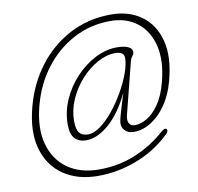

<svg xmlns="http://www.w3.org/2000/svg" viewBox="-85 -763 994 964"><g transform="rotate(-10 412.0 -280.5)"><path d="M554.5 -73Q522 -73 505.2 -93.8Q488.5 -114.5 497.5 -148Q500 -157.5 503.2 -169.8Q506.5 -182 513.8 -206.2Q521 -230.5 535.5 -276Q486.5 -175 426.8 -124Q367 -73 311 -73Q276 -73 254.2 -94.2Q232.5 -115.5 232.5 -167Q232.5 -232 259.5 -292.8Q286.5 -353.5 331.5 -401.5Q376.5 -449.5 431.5 -477.8Q486.5 -506 542.5 -506Q577 -506 598.5 -496.8Q620 -487.5 620 -470.5Q620 -459 612 -449.5Q604 -440 601 -428.5L534 -163.5Q527 -135 535.8 -120.2Q544.5 -105.5 564.5 -105.5Q594.5 -105.5 627 -124.5Q659.5 -143.5 688.2 -184.8Q717 -226 734.5 -292Q763 -399 744 -477.5Q725 -556 669.5 -599Q614 -642 533.5 -642Q431.5 -642 345.5 -596.5Q259.5 -551 198.2 -471Q137 -391 109.5 -287Q80 -177 102 -93.8Q124 -10.5 188.5 36Q253 82.5 350 82.5Q450 82.5 536.8 46.2Q623.5 10 691.5 -51.5Q699.5 -58.5 707 -60.8Q714.5 -63 718.5 -57.5Q725.5 -47.5 707 -30.5Q633 40 536.2 76.8Q439.5 113.5 340 113.5Q235.5 113.5 163.8 64.8Q92 16 66.2 -74Q40.5 -164 73.5 -287Q103 -398.5 169 -485.8Q235 -573 330.2 -623.2Q425.5 -673.5 542.5 -673.5Q632.5 -673.5 695.8 -628.2Q759 -583 781.5 -497.8Q804 -412.5 771.5 -292.5Q753 -224 718.5 -174.8Q684 -125.5 641.2 -99.2Q598.5 -73 554.5 -73ZM267 -179.5Q267 -134 281.8 -117.2Q296.5 -100.5 325.5 -100.5Q355 -100.5 389 -125.5Q423 -150.5 455.8 -190.8Q488.5 -231 515.2 -278Q542 -325 558.2 -369.5Q574.5 -414 574.5 -446.5Q574.5 -479 529 -479Q484.5 -479 438.2 -453.5Q392 -428 353.2 -385Q314.5 -342 290.8 -288.5Q267 -235 267 -179.5Z"/></g></svg>

Font: Fraunces 9pt SuperSoft Thin
Style: Italic
Weight: 100
Italic angle: -16°
Version: Version 1.000;[0bf87f6ff]